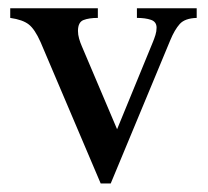

<svg xmlns="http://www.w3.org/2000/svg" viewBox="-20 -424 495 458"><path d="M449.2 -404.3V-381.3Q420.9 -380.4 408.7 -366.7Q396.5 -353 386.2 -328.1L244.1 13.7H220.2L76.7 -323.7Q63 -354.5 48.6 -365.7Q34.2 -377 4.4 -381.3V-404.3H213.4V-381.3Q192.4 -381.3 179.2 -376.2Q166 -371.1 166 -350.1Q166 -341.3 168.7 -331.8Q171.4 -322.3 175.3 -313.5L259.3 -115.7L344.7 -323.7Q348.1 -332 350.8 -340.6Q353.5 -349.1 353.5 -357.9Q353.5 -372.1 340.1 -376.7Q326.7 -381.3 306.6 -381.3V-404.3Z"/></svg>

Font: Scheherazade New Medium
Style: Regular
Weight: 500
Designer: SIL International
Foundry: SIL International
Version: Version 4.000